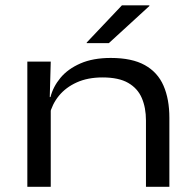

<svg xmlns="http://www.w3.org/2000/svg" viewBox="-20 -714 744 734"><path d="M538 0V-253.5Q538 -302 522.2 -339Q506.5 -376 470.2 -397Q434 -418 372 -418Q315.5 -418 273.5 -399Q231.5 -380 205.2 -347.8Q179 -315.5 169.5 -275.5L155.5 -343H173Q183 -382.5 211.2 -416.5Q239.5 -450.5 287.5 -471.5Q335.5 -492.5 403.5 -492.5Q484.5 -492.5 533.8 -465Q583 -437.5 605.2 -386.2Q627.5 -335 627.5 -263.5V0ZM84.5 0V-478.5H174L170 -334.5L174 -324V0ZM446 -693.5H551V-691L396 -549H311.5V-551.5Z"/></svg>

Font: Anek Latin Expanded
Style: Regular
Weight: 400
Width: 7
Designer: Yesha Goshar
Foundry: Ek Type
Version: Version 1.003